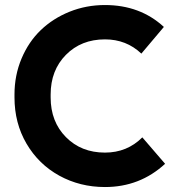

<svg xmlns="http://www.w3.org/2000/svg" viewBox="-20 -735 696 770"><path d="M400.9 15.1Q300.8 15.1 217.8 -30.5Q134.8 -76.2 86.4 -158.7Q38.1 -241.2 38.1 -344.2V-356Q38.1 -433.1 66.4 -500.2Q94.7 -567.4 143.6 -614.3Q192.4 -661.1 259 -688Q325.7 -714.8 400.9 -714.8Q542 -714.8 637.2 -627L546.9 -520Q486.8 -577.1 400.9 -577.1Q305.7 -577.1 244.4 -515.1Q183.1 -453.1 183.1 -356V-344.2Q183.1 -247.1 244.4 -185.1Q305.7 -123 400.9 -123Q489.7 -123 550.8 -184.1L642.1 -78.1Q541 15.1 400.9 15.1Z"/></svg>

Font: SUSE
Style: Bold
Weight: 700
Designer: Rene Bieder
Foundry: SUSE
Version: Version 1.000